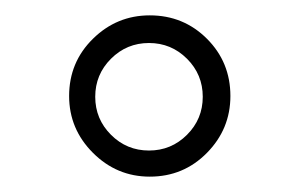

<svg xmlns="http://www.w3.org/2000/svg" viewBox="-20 -790 390 250"><path d="M244 -664Q244 -693 223.5 -713.5Q203 -734 174 -734Q145 -734 124.5 -713.5Q104 -693 104 -664Q104 -635 124.5 -614.5Q145 -594 174 -594Q203 -594 223.5 -614.5Q244 -635 244 -664ZM280 -665Q280 -622 249.5 -591Q219 -560 175 -560Q132 -560 101 -591Q70 -622 70 -665Q70 -709 101 -739.5Q132 -770 175 -770Q219 -770 249.5 -739.5Q280 -709 280 -665Z"/></svg>

Font: Kaisei HarunoUmi
Style: Regular
Weight: 400
Designer: Font-Kai, 金井和夫
Foundry: KAZUO KANAI
Version: Version 5.003